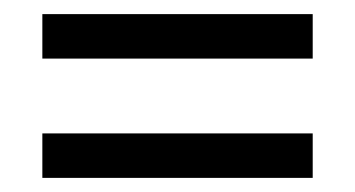

<svg xmlns="http://www.w3.org/2000/svg" viewBox="-20 -442 503 272"><path d="M423 -253V-190H40V-253ZM423 -422V-359H40V-422Z"/></svg>

Font: Ek Mukta
Style: Regular
Weight: 400
Designer: Girish Dalvi and Yashodeep Gholap
Foundry: Ek Type
Version: Version 2.538;PS 1.001;hotconv 16.6.51;makeotf.lib2.5.65220;